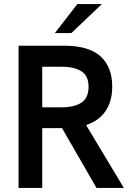

<svg xmlns="http://www.w3.org/2000/svg" viewBox="-20 -921 647 941"><path d="M71 -697H294Q415 -697 472.5 -645Q530 -593 530 -497Q530 -425 497.5 -377Q465 -329 402 -308L587 0H453L284 -293H240H187V0H71ZM414 -496Q414 -550 378.5 -572Q343 -594 282 -594H187V-395H282Q344 -395 379 -418Q414 -441 414 -496ZM359 -901H479L330 -759H249Z"/></svg>

Font: Hanken Grotesk SemiBold
Style: Regular
Weight: 600
Designer: Alfredo Marco Pradil
Foundry: Hanken Design Co.
Version: Version 3.014